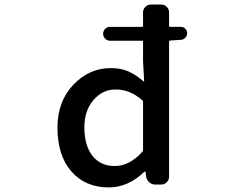

<svg xmlns="http://www.w3.org/2000/svg" viewBox="-20 -817 1040 850"><path d="M610.4 -145.5Q613.3 -149.4 613.3 -153.3V-365.2Q613.3 -370.1 610.4 -373Q555.7 -420.9 492.2 -420.9Q433.6 -420.9 393.6 -374Q353.5 -327.1 353.5 -252.9Q353.5 -172.9 389.2 -127.4Q424.8 -82 488.3 -82Q553.7 -82 610.4 -145.5ZM781.2 -698.2Q792 -698.2 800.3 -689.9Q808.6 -681.6 808.6 -670.9Q808.6 -659.2 800.8 -650.4Q793 -641.6 781.2 -640.6L733.4 -637.7Q728.5 -636.7 728.5 -632.8V-35.2Q728.5 -20.5 718.3 -10.3Q708 0 694.3 0H667Q652.3 0 641.1 -9.8Q629.9 -19.5 627 -34.2L624 -56.6Q624 -57.6 622.1 -57.6Q620.1 -57.6 619.1 -56.6Q546.9 12.7 461.9 12.7Q357.4 12.7 295.9 -58.1Q234.4 -128.9 234.4 -252Q234.4 -368.2 304.7 -441.9Q375 -515.6 470.7 -515.6Q513.7 -515.6 546.9 -501.5Q580.1 -487.3 615.2 -457Q616.2 -456.1 617.2 -456.5Q618.2 -457 618.2 -458L613.3 -544.9V-632.8Q613.3 -636.7 609.4 -636.7H466.8Q454.1 -636.7 445.3 -646Q436.5 -655.3 436.5 -667.5Q436.5 -679.7 445.3 -689Q454.1 -698.2 466.8 -698.2H609.4Q613.3 -698.2 613.3 -702.1V-762.7Q613.3 -776.4 623.5 -786.6Q633.8 -796.9 648.4 -796.9H694.3Q708 -796.9 718.3 -786.6Q728.5 -776.4 728.5 -762.7V-702.1Q728.5 -698.2 733.4 -698.2Z"/></svg>

Font: Gen Jyuu Gothic L Monospace Medium
Style: Regular
Weight: 500
Designer: [Source Han Sans]
Ryoko NISHIZUKA  (kana & ideographs); Paul D. Hunt (Latin, Greek & Cyrillic); Wenlong ZHANG  (bopomofo
Version: Version 1.002.20150607